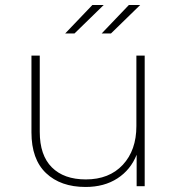

<svg xmlns="http://www.w3.org/2000/svg" viewBox="-20 -740 706 763"><path d="M320 3Q221 3 163 -52Q105 -107 105 -214V-519H138V-216Q138 -123 186 -75Q234 -27 321 -27Q414 -27 468 -85Q522 -143 522 -239V-519H555V0H523V-125Q499 -65 446.5 -31Q394 3 320 3ZM239 -607 347 -720H392L276 -607ZM384 -607 492 -720H537L421 -607Z"/></svg>

Font: Montserrat ExtraLight
Style: Regular
Weight: 200
Designer: Julieta Ulanovsky
Foundry: Julieta Ulanovsky
Version: Version 9.000; ttfautohint (v1.8.4.7-5d5b)